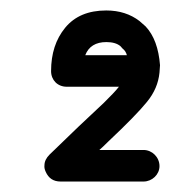

<svg xmlns="http://www.w3.org/2000/svg" viewBox="-20 -871 339 365"><path d="M66.9 -544.4C72.3 -532.2 81.5 -525.9 95.2 -525.9H252.9C269 -525.9 283.2 -539.1 283.2 -555.2C283.2 -572.3 269 -585.9 252.9 -585.9H168.9C172.9 -589.4 178.7 -594.7 186 -602.1C221.2 -635.3 245.6 -660.2 259.3 -677.2C273.4 -694.3 281.2 -712.9 283.2 -732.9C283.7 -739.7 284.2 -744.6 284.2 -747.1C281.7 -778.8 272.9 -803.7 256.8 -820.8L245.1 -831.1C228 -844.2 207 -851.1 182.1 -851.1C147.9 -851.1 122.1 -840.3 104 -818.4C85.9 -796.4 77.1 -769 77.1 -735.8C77.1 -718.8 89.4 -706.1 106.9 -706.1H206.1C199.7 -697.8 189.9 -688 177.7 -675.8L128.9 -629.9L74.2 -577.1C67.9 -570.8 64.5 -564 64.5 -556.6C64 -552.7 64.9 -548.8 66.9 -544.4ZM142.1 -766.1C148.4 -782.7 162.1 -791 182.1 -791C193.4 -791 202.6 -788.6 209 -783.2L212.9 -778.8C217.3 -775.4 219.7 -771.5 221.2 -766.1Z"/></svg>

Font: Nemoy
Style: Medium
Weight: 500
Designer: BSozoo
Foundry: BSozoo
Version: Version 001.000